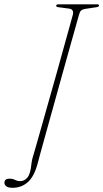

<svg xmlns="http://www.w3.org/2000/svg" viewBox="-82 -720 480 892"><path d="M285.5 -653Q283 -644.5 271.8 -604.5Q260.5 -564.5 243.8 -504.8Q227 -445 207.5 -375Q188 -305 168.8 -235.5Q149.5 -166 133 -107Q116.5 -48 106 -9.5Q95.5 29 94 35.5Q77.5 99.5 47.5 126Q17.5 152.5 -23.5 152.5Q-43.5 152.5 -52.5 145.5Q-61.5 138.5 -61.5 129Q-61 110 -38 110Q-23.5 110 -12 115.8Q-0.5 121.5 12.5 121.5Q31 121.5 45.2 105Q59.5 88.5 64 41.5Q65.5 28.5 68.5 16.5Q71.5 4.5 74.5 -4Q77 -12 87.5 -49Q98 -86 113.8 -141.8Q129.5 -197.5 148 -262.8Q166.5 -328 184.8 -393Q203 -458 218.2 -513.5Q233.5 -569 243.8 -605.8Q254 -642.5 256 -650Q263 -677 239 -680L190 -686.5Q178.5 -687.5 179 -694Q179.5 -700 191.5 -700H369.5Q378 -700 378 -694.5Q377.5 -688 366 -686.5L312.5 -678.5Q301 -676.5 295 -671.2Q289 -666 285.5 -653Z"/></svg>

Font: Fraunces 144pt Soft Thin
Style: Italic
Weight: 100
Italic angle: -16°
Version: Version 1.000;[0bf87f6ff]